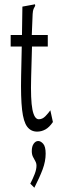

<svg xmlns="http://www.w3.org/2000/svg" viewBox="-20 -605 290 900"><path d="M154 12Q125 12 107.5 -11Q90 -34 83.5 -90.5Q77 -147 79 -248L82 -387H30V-441H83L85 -574L134 -583L144 -585L145 -578Q141 -571 137.5 -563.5Q134 -556 133 -539L129 -441H204V-387H130L126 -243Q123 -137 132 -91.5Q141 -46 162 -46Q179 -46 193 -60.5Q207 -75 216 -88L228 -33Q211 -8 192.5 2Q174 12 154 12ZM141 275 122 256Q134 233 142.5 211Q151 189 151 172Q151 160 145.5 150.5Q140 141 134.5 130Q129 119 129 103Q129 81 138 68.5Q147 56 159 56Q171 56 182.5 69Q194 82 194 115Q194 151 180 188.5Q166 226 141 275Z"/></svg>

Font: Inconsolata UltraCondensed
Style: Regular
Weight: 400
Width: 1
Monospace: yes
Designer: Raph Levien, Cyreal, Brenton Simpson
Foundry: Raph Levien, Cyreal, Google
Version: Version 3.001; ttfautohint (v1.8.2.53-6de2)